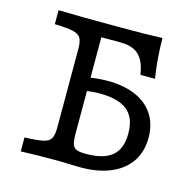

<svg xmlns="http://www.w3.org/2000/svg" viewBox="-89 -661 756 750"><g transform="rotate(15 289.5 -285.5)"><path d="M171.8 -125.8V-445.2Q171.8 -475 163.7 -488.7Q155.6 -502.4 132.7 -507.7Q109.7 -512.9 58.1 -514.5V-571Q144.4 -568.5 312.9 -568.5Q419.4 -568.5 478.2 -571Q479 -484.7 491.1 -409.7H432.3Q426.6 -446.8 413.7 -469Q400.8 -491.1 379 -501.6Q357.3 -512.1 324.2 -512.1H246.8V-125.8Q246.8 -95.2 251.2 -81Q255.6 -66.9 267.7 -61.7Q279.8 -56.5 306.5 -56.5Q378.2 -56.5 412.1 -85.5Q446 -114.5 446 -175.8Q446 -217.7 430.2 -244.8Q414.5 -271.8 381.9 -285.1Q349.2 -298.4 298.4 -298.4Q262.9 -298.4 230.6 -291.9Q223.4 -290.3 215.3 -287.9V-343.5Q239.5 -348.4 265.3 -351.2Q291.1 -354 314.5 -354Q380.6 -354 428.2 -333.5Q475.8 -312.9 501.2 -273.8Q526.6 -234.7 526.6 -180.6Q526.6 -124.2 499.6 -83.9Q472.6 -43.5 421.4 -21.8Q370.2 0 300 0Q280.6 -0.8 261.3 -0.8Q225.8 -2.4 205.6 -2.4Q108.9 -2.4 58.1 0V-56.5Q109.7 -58.1 132.7 -63.3Q155.6 -68.5 163.7 -82.3Q171.8 -96 171.8 -125.8Z"/></g></svg>

Font: Playfair Micro SmCond SmLight
Style: Regular
Weight: 360
Width: 4
Designer: Claus Eggers Sørensen
Foundry: Claus Eggers Sørensen
Version: Version 2.100;Glyphs 3.2 (3219)